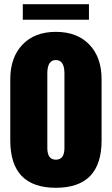

<svg xmlns="http://www.w3.org/2000/svg" viewBox="-20 -893 537 921"><path d="M248 7.8Q29.3 7.8 29.3 -219.2V-513.2Q29.3 -617.2 87.6 -678.7Q146 -740.2 248 -740.2Q350.1 -740.2 408.7 -679Q467.3 -617.7 467.3 -513.2V-219.2Q467.3 7.8 248 7.8ZM289.1 -183.1V-541Q289.1 -605 248 -605Q207 -605 207 -541V-183.1Q207 -127 248 -127Q289.1 -127 289.1 -183.1ZM406.7 -798.3H89.4V-873H406.7Z"/></svg>

Font: Anton
Style: Regular
Weight: 400
Designer: Vernon Adams, Tural Alisoy
Foundry: Vernon Adams
Version: Version 2.300